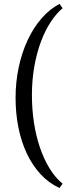

<svg xmlns="http://www.w3.org/2000/svg" viewBox="-20 -801 357 975"><path d="M282.2 153.8Q227.1 128.4 185.3 82.8Q143.6 37.1 115.5 -22.9Q87.4 -83 73.2 -154.8Q59.1 -226.6 59.1 -304.2Q59.1 -384.3 75 -459Q90.8 -533.7 120.1 -596.7Q149.4 -659.7 190.7 -707.3Q231.9 -754.9 282.2 -781.2L297.9 -759.3Q266.1 -732.9 237.8 -689.9Q209.5 -647 188.2 -590.3Q167 -533.7 154.5 -464.8Q142.1 -396 142.1 -317.9Q142.1 -246.6 152.3 -179Q162.6 -111.3 182.6 -52.5Q202.6 6.3 231.4 53.7Q260.3 101.1 297.9 131.8Z"/></svg>

Font: Gentium Plus Eur
Style: Regular
Weight: 400
Designer: J. Victor Gaultney, Annie Olsen, Iska Routamaa, Becca Hirsbrunner
Foundry: SIL International
Version: Version 5.000